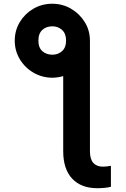

<svg xmlns="http://www.w3.org/2000/svg" viewBox="-20 -780 661 1010"><path d="M312.5 -495.6 453.1 -565.9V15.1Q453.1 57.6 470.9 77.1Q488.8 96.7 521.5 96.7Q530.8 96.7 541 95.5Q551.3 94.2 563.5 92.3V202.6Q547.4 206.5 529.1 208.3Q510.7 210 492.2 210Q406.7 210 359.6 159.7Q312.5 109.4 312.5 15.1ZM57.6 -565.9Q57.6 -619.6 84 -663.6Q110.4 -707.5 155.3 -733.9Q200.2 -760.3 254.9 -760.3Q309.1 -760.3 354 -733.9Q398.9 -707.5 426 -663.6Q453.1 -619.6 453.1 -565.9Q453.1 -513.2 426 -468.8Q398.9 -424.3 354 -397.9Q309.1 -371.6 254.9 -371.1Q200.7 -371.6 155.8 -397.9Q110.8 -424.3 84.2 -468.5Q57.6 -512.7 57.6 -565.9ZM255.9 -492.2Q285.2 -492.2 306.4 -511Q327.6 -529.8 327.6 -567.4Q327.1 -604.5 305.9 -623Q284.7 -641.6 255.9 -641.6Q223.6 -641.6 202.9 -622.8Q182.1 -604 182.1 -567.4Q181.6 -529.8 202.6 -511Q223.6 -492.2 255.9 -492.2Z"/></svg>

Font: Inter Cardless Tabular Bold
Style: Bold
Weight: 700
Designer: Rasmus Andersson
Foundry: rsms
Version: Version 4.000;git-4fc901f